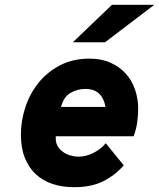

<svg xmlns="http://www.w3.org/2000/svg" viewBox="-20 -767 662 799"><path d="M283 -591 446 -747H622L417 -591ZM288 12Q239 12 198.5 -1.5Q158 -15 129 -42Q100 -69 83.5 -110Q67 -151 67 -207Q67 -264 85.5 -320.5Q104 -377 140 -422Q176 -467 229.5 -495Q283 -523 352 -523Q402 -523 440 -506Q478 -489 503.5 -460.5Q529 -432 542 -394Q555 -356 555 -314Q555 -287 551 -258Q547 -229 536 -200H212V-191Q212 -172 220.5 -158Q229 -144 242.5 -134.5Q256 -125 273 -120Q290 -115 306 -115Q338 -115 369.5 -131Q401 -147 420 -171L495 -79Q457 -36 408 -12Q359 12 288 12ZM419 -322Q418 -327 417 -331Q416 -335 415 -339Q397 -397 336 -397Q302 -397 273.5 -380.5Q245 -364 234 -322Z"/></svg>

Font: Overpass Heavy
Style: Italic
Weight: 900
Italic angle: -10°
Designer: Delve Withrington, Dave Bailey
Foundry: Delve Fonts
Version: Version 3.000;DELV;Overpass